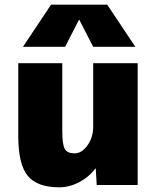

<svg xmlns="http://www.w3.org/2000/svg" viewBox="-20 -790 671 820"><path d="M317 -705 258 -590H78L198 -770H438L558 -590H378L319 -705ZM387 -70Q359 -33 317.5 -11.5Q276 10 233 10Q139 10 98.5 -39Q58 -88 58 -210V-520H246V-230Q246 -172 257 -153.5Q268 -135 298 -135Q329 -135 353.5 -169Q378 -203 378 -250V-520H568V0H393L389 -70Z"/></svg>

Font: Mplus 1p Black
Style: Regular
Weight: 900
Version: Version 1.061